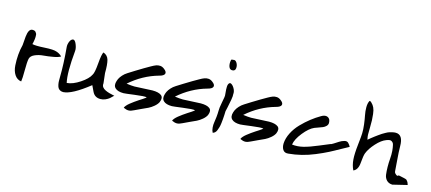

<svg xmlns="http://www.w3.org/2000/svg" viewBox="-46 -985 2963 1320"><g transform="rotate(15 1435.0 -324.5)"><path d="M64 -320Q64 -326 69 -382Q75 -439 103 -439Q111 -439 117 -437Q123 -435 126.5 -430Q130 -425 132.5 -421Q135 -417 135 -409.5Q135 -402 135.5 -397Q136 -392 134.5 -382.5Q133 -373 132.5 -369Q132 -365 130 -355.5Q128 -346 127 -344Q151 -338 214.5 -342Q278 -346 301 -337Q323 -330 340 -313Q325 -303 289 -296.5Q253 -290 221 -287.5Q189 -285 161 -273Q133 -261 128 -239Q123 -216 123 -157Q123 -98 119 -76Q89 -80 71.5 -106.5Q54 -133 51.5 -172Q49 -211 52 -248Q55 -285 64 -320Z M424 -147Q466 -150 516.5 -183.5Q567 -217 582 -249Q593 -265 598.5 -332.5Q604 -400 614 -415Q645 -404 653.5 -373Q662 -342 661 -281Q661 -273 665 -245.5Q669 -218 669 -210Q667 -194 674.5 -183.5Q682 -173 697 -166Q712 -159 725 -155.5Q738 -152 756 -148Q761 -148 763 -147Q748 -132 738 -123.5Q728 -115 711 -107.5Q694 -100 676 -100Q635 -100 618 -136Q609 -153 598 -178Q478 -83 417 -80Q404 -80 394.5 -85Q385 -90 380 -98Q375 -106 372 -120Q369 -134 369 -146Q369 -158 369 -176Q371 -266 360 -388Q359 -407 367.5 -426Q376 -445 390 -447Q403 -448 414 -421Q425 -394 423 -374Q408 -216 424 -147Z M1007 -250Q1051 -250 1070.5 -235Q1090 -220 1076 -186Q1068 -169 1049 -153Q1030 -137 1011.5 -128Q993 -119 963.5 -106Q934 -93 921 -86Q900 -75 884 -74.5Q868 -74 847 -84Q849 -91 857.5 -101Q866 -111 878.5 -121Q891 -131 905.5 -141.5Q920 -152 934 -161Q948 -170 959 -177Q970 -184 976 -189Q982 -194 981 -194Q964 -198 896.5 -189Q829 -180 819 -180Q778 -180 759.5 -197.5Q741 -215 752 -249Q761 -280 793 -308Q796 -312 856 -349Q916 -386 952 -406Q973 -418 986.5 -423Q1000 -428 1015 -427Q1030 -426 1044 -415Q1067 -398 1062 -383Q1057 -368 1025 -360Q914 -329 823 -249Q859 -244 880.5 -244Q902 -244 944.5 -247Q987 -250 1007 -250Z M1351 -250Q1395 -250 1414.5 -235Q1434 -220 1420 -186Q1412 -169 1393 -153Q1374 -137 1355.5 -128Q1337 -119 1307.5 -106Q1278 -93 1265 -86Q1244 -75 1228 -74.5Q1212 -74 1191 -84Q1193 -91 1201.5 -101Q1210 -111 1222.5 -121Q1235 -131 1249.5 -141.5Q1264 -152 1278 -161Q1292 -170 1303 -177Q1314 -184 1320 -189Q1326 -194 1325 -194Q1308 -198 1240.5 -189Q1173 -180 1163 -180Q1122 -180 1103.5 -197.5Q1085 -215 1096 -249Q1105 -280 1137 -308Q1140 -312 1200 -349Q1260 -386 1296 -406Q1317 -418 1330.5 -423Q1344 -428 1359 -427Q1374 -426 1388 -415Q1411 -398 1406 -383Q1401 -368 1369 -360Q1258 -329 1167 -249Q1203 -244 1224.5 -244Q1246 -244 1288.5 -247Q1331 -250 1351 -250Z M1505 -526Q1484 -523 1476.5 -543Q1469 -563 1474 -589Q1475 -595 1478.5 -596Q1482 -597 1490 -597Q1504 -601 1514.5 -584.5Q1525 -568 1523.5 -548Q1522 -528 1505 -526ZM1482 -233Q1481 -249 1490 -295Q1499 -341 1498 -344Q1498 -347 1496.5 -363Q1495 -379 1494.5 -387.5Q1494 -396 1494.5 -408Q1495 -420 1499 -427.5Q1503 -435 1510 -437Q1525 -435 1539 -412.5Q1553 -390 1550 -367Q1552 -359 1547 -329Q1542 -299 1535.5 -270.5Q1529 -242 1529 -242Q1529 -233 1528 -215Q1527 -197 1526 -185Q1525 -173 1523 -155.5Q1521 -138 1517.5 -126Q1514 -114 1509.5 -102.5Q1505 -91 1498 -84.5Q1491 -78 1482 -76Q1474 -91 1472.5 -111Q1471 -131 1474 -147.5Q1477 -164 1479.5 -189Q1482 -214 1482 -233Z M1837 -250Q1881 -250 1900.5 -235Q1920 -220 1906 -186Q1898 -169 1879 -153Q1860 -137 1841.5 -128Q1823 -119 1793.5 -106Q1764 -93 1751 -86Q1730 -75 1714 -74.5Q1698 -74 1677 -84Q1679 -91 1687.5 -101Q1696 -111 1708.5 -121Q1721 -131 1735.5 -141.5Q1750 -152 1764 -161Q1778 -170 1789 -177Q1800 -184 1806 -189Q1812 -194 1811 -194Q1794 -198 1726.5 -189Q1659 -180 1649 -180Q1608 -180 1589.5 -197.5Q1571 -215 1582 -249Q1591 -280 1623 -308Q1626 -312 1686 -349Q1746 -386 1782 -406Q1803 -418 1816.5 -423Q1830 -428 1845 -427Q1860 -426 1874 -415Q1897 -398 1892 -383Q1887 -368 1855 -360Q1744 -329 1653 -249Q1689 -244 1710.5 -244Q1732 -244 1774.5 -247Q1817 -250 1837 -250Z M2283 -210Q2289 -210 2305.5 -220.5Q2322 -231 2337.5 -241Q2353 -251 2371.5 -256Q2390 -261 2400 -250Q2411 -239 2417 -226Q2395 -214 2364 -197Q2333 -180 2321.5 -173.5Q2310 -167 2289.5 -156.5Q2269 -146 2250 -137.5Q2231 -129 2205 -118Q2114 -80 2021 -72Q1995 -69 1983 -86.5Q1971 -104 1972 -132Q1974 -169 1993.5 -207.5Q2013 -246 2044 -278Q2075 -310 2107 -335Q2139 -360 2172 -379Q2198 -395 2217.5 -386Q2237 -377 2237 -348Q2237 -335 2227 -325Q2217 -315 2205 -310Q2193 -305 2174 -298.5Q2155 -292 2148 -289Q2113 -274 2074.5 -226Q2036 -178 2030 -139Q2069 -134 2110.5 -144.5Q2152 -155 2212 -180.5Q2272 -206 2283 -210Z M2467 -566Q2469 -568 2472.5 -566Q2476 -564 2476.5 -564Q2477 -564 2480 -561L2483 -558Q2495 -547 2503 -530Q2511 -513 2514 -485.5Q2517 -458 2517.5 -442Q2518 -426 2517.5 -387.5Q2517 -349 2517 -340Q2517 -328 2522 -305Q2525 -308 2542 -321.5Q2559 -335 2564.5 -339Q2570 -343 2585 -354Q2600 -365 2607.5 -369.5Q2615 -374 2629 -382Q2643 -390 2652.5 -393Q2662 -396 2674.5 -399Q2687 -402 2698 -402Q2751 -402 2751 -320Q2751 -283 2756.5 -217.5Q2762 -152 2762 -144Q2762 -136 2769.5 -128.5Q2777 -121 2785 -118Q2791 -125 2799 -123Q2805 -122 2817.5 -119Q2830 -116 2833.5 -115.5Q2837 -115 2844.5 -112.5Q2852 -110 2853.5 -107.5Q2855 -105 2859 -100.5Q2863 -96 2865 -90.5Q2867 -85 2870 -76L2767 -51Q2741 -52 2726 -67.5Q2711 -83 2708 -106.5Q2705 -130 2704.5 -159.5Q2704 -189 2706.5 -218.5Q2709 -248 2707 -275Q2706 -288 2704.5 -296.5Q2703 -305 2701 -315Q2699 -325 2695 -330Q2691 -335 2685 -339Q2679 -343 2670 -342Q2661 -341 2648 -336Q2615 -324 2579.5 -285Q2544 -246 2530 -210Q2523 -191 2519 -141Q2515 -89 2483 -76Q2467 -109 2464 -149Q2461 -189 2468.5 -255.5Q2476 -322 2476 -338Q2477 -365 2472.5 -401Q2468 -437 2462.5 -463.5Q2457 -490 2457 -519Q2457 -548 2467 -566Z"/></g></svg>

Font: Long Cang
Style: Regular
Weight: 400
Designer: ZhongQi
Foundry: ZhongQi
Version: Version 2.001